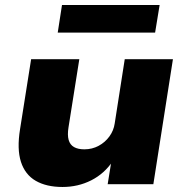

<svg xmlns="http://www.w3.org/2000/svg" viewBox="-20 -734 737 765"><path d="M229 11Q165 11 122.5 -13.5Q80 -38 63.5 -89Q47 -140 60 -220L104 -498H296L253 -227Q248 -196 253.5 -176.5Q259 -157 275 -148Q291 -139 316 -139Q347 -139 373 -153Q399 -167 416 -190.5Q433 -214 437 -242L477 -498H669L591 0H409L424 -93H430Q396 -42 343.5 -15.5Q291 11 229 11ZM210 -604 227 -714H616L598 -604Z"/></svg>

Font: Nunito Sans 10pt SemiExpanded Black
Style: Italic
Weight: 900
Width: 6
Italic angle: -9°
Designer: Vernon Adams
Foundry: Vernon Adams
Version: Version 3.101;gftools[0.9.27]